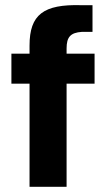

<svg xmlns="http://www.w3.org/2000/svg" viewBox="-20 -721 396 741"><path d="M94 -545V-514H24V-398H94V0H237V-398H345V-514H237V-534C237 -578 252 -595 296 -598H337V-701H293C148 -705 94 -665 94 -545Z"/></svg>

Font: Vanilla Cream Black
Style: Regular
Weight: 900
Designer: Jeremy Tribby, Jinavaṁso
Foundry: Tribby Type
Version: Version 1.422;Glyphs 3.1.2 (3151)